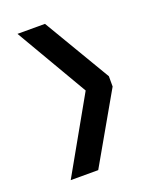

<svg xmlns="http://www.w3.org/2000/svg" viewBox="-100 -593 466 597"><g transform="rotate(-20 132.5 -295.0)"><path d="M253 -316V-282L122 -53H31L170 -299L31 -537H122Z"/></g></svg>

Font: Economica
Style: Bold
Weight: 700
Designer: Vicente Lamonaca
Foundry: Vicente Lamonaca
Version: Version 1.100